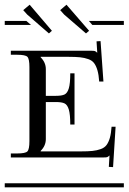

<svg xmlns="http://www.w3.org/2000/svg" viewBox="-29 -797 547 817"><path d="M209 -362.8H166V-205.1Q166 -176.8 144 -154.8V-152.8H314.9Q345.7 -152.8 364.5 -154.8Q383.3 -156.7 399.7 -162.6Q416 -168.5 424.6 -180.2Q433.1 -191.9 438.5 -210.4Q443.8 -229 445.8 -257.8H462.9L452.1 -85.9L434.1 -86.9L437 -134.8H436Q430.7 -129.4 426.5 -128.2Q422.4 -127 410.2 -127H17.1V-144H43.9Q79.1 -144 87.6 -152.8Q96.2 -161.6 96.2 -196.8V-511.2Q96.2 -546.4 87.6 -555.2Q79.1 -564 43.9 -564H17.1V-581.1H357.9Q370.1 -581.1 374.3 -579.8Q378.4 -578.6 383.8 -573.2H384.8L381.8 -621.1L398.9 -622.1L411.1 -450.2H393.1Q391.1 -479 385.7 -497.6Q380.4 -516.1 371.8 -527.8Q363.3 -539.6 346.9 -545.4Q330.6 -551.3 311.8 -553.2Q293 -555.2 262.2 -555.2H144V-553.2Q166 -531.2 166 -502.9V-389.2H209Q233.9 -389.2 245.8 -395Q257.8 -400.9 263.9 -421.4Q270 -441.9 270 -484.9H288.1V-267.1H270Q270 -310.1 263.9 -330.6Q257.8 -351.1 245.8 -356.9Q233.9 -362.8 209 -362.8ZM-8.8 -17.1H498V0H-8.8ZM-8.8 -708H83L103 -690.9H-8.8ZM349.1 -708H498V-690.9H363.8ZM97.2 -776.9 191.9 -666 179.2 -654.8 86.9 -734.9 69.8 -753.9ZM253.9 -776.9 350.1 -666 336.9 -654.8 244.1 -734.9 227.1 -753.9Z"/></svg>

Font: FoglihtenFr02
Style: Regular
Weight: 500
Version: Version 0.68